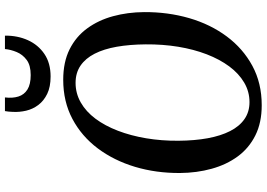

<svg xmlns="http://www.w3.org/2000/svg" viewBox="-164 -852 1027 738"><g transform="rotate(-90 349.0 -482.5)"><path d="M314 10.5Q247 10.5 198 -14Q149 -38.5 117.2 -81.8Q85.5 -125 69.8 -182Q54 -239 53.5 -304Q53 -395.5 77.2 -476.5Q101.5 -557.5 148.2 -619.8Q195 -682 261.5 -717.2Q328 -752.5 412 -752.5Q480 -752.5 529 -728Q578 -703.5 609.5 -660.2Q641 -617 656.2 -561Q671.5 -505 672 -441.5Q672.5 -350 648.8 -268.2Q625 -186.5 578.5 -124Q532 -61.5 465.5 -25.5Q399 10.5 314 10.5ZM326 -36.5Q366.5 -36.5 401.2 -57Q436 -77.5 463.2 -114.2Q490.5 -151 509.8 -201Q529 -251 538.8 -310.5Q548.5 -370 548 -435.5Q547.5 -497 538.8 -546.8Q530 -596.5 512 -631.8Q494 -667 466.2 -686Q438.5 -705 400 -705Q359.5 -705 324.5 -685Q289.5 -665 262.2 -628.5Q235 -592 216 -542.5Q197 -493 187 -433.8Q177 -374.5 177.5 -309.5Q178 -247 187.2 -196.8Q196.5 -146.5 214.8 -110.8Q233 -75 260.8 -55.8Q288.5 -36.5 326 -36.5ZM424.5 -801Q384.5 -801 357.8 -814Q331 -827 315 -848.2Q299 -869.5 293 -895.2Q287 -921 288.5 -946.5Q289 -955 289.5 -962.5Q290 -970 291.5 -976.5H344Q340.5 -947 347.5 -924.8Q354.5 -902.5 374.5 -890Q394.5 -877.5 430 -877.5Q467.5 -877.5 488.2 -893Q509 -908.5 518.5 -931.5Q528 -954.5 530 -976.5H581.5Q582 -928 564 -888.2Q546 -848.5 511 -824.8Q476 -801 424.5 -801Z"/></g></svg>

Font: Merriweather 48pt Medium
Style: Italic
Weight: 500
Italic angle: -7.8°
Version: Version 2.101